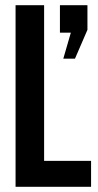

<svg xmlns="http://www.w3.org/2000/svg" viewBox="-20 -720 379 740"><path d="M40 -700H150V-100H331V0H40ZM211 -594V-700H317V-605L269 -494H224L253 -594Z"/></svg>

Font: Bebas Neue
Style: Regular
Weight: 400
Designer: Ryoichi Tsunekawa
Foundry: Ryoichi Tsunekawa
Version: Version 1.300